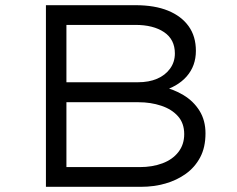

<svg xmlns="http://www.w3.org/2000/svg" viewBox="-20 -720 912 740"><path d="M157 0V-700H502Q576 -700 627.5 -679Q679 -658 707 -619Q735 -580 735 -524Q735 -466 699.5 -425.5Q664 -385 598 -367L601 -387Q648 -377 687 -353.5Q726 -330 749 -293Q772 -256 772 -206Q772 -152 751.5 -113.5Q731 -75 696 -50Q661 -25 617 -12.5Q573 0 524 0ZM236 -76H519Q567 -76 606 -90.5Q645 -105 667.5 -134Q690 -163 690 -203Q690 -245 666 -272Q642 -299 601.5 -312.5Q561 -326 514 -326H236ZM236 -403H512Q554 -403 585.5 -416.5Q617 -430 635.5 -455.5Q654 -481 654 -514Q654 -568 612.5 -596Q571 -624 502 -624H236Z"/></svg>

Font: Lexend Mega Light
Style: Regular
Weight: 300
Version: Version 1.007